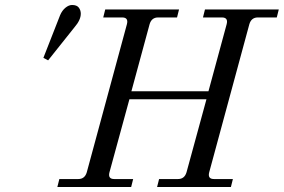

<svg xmlns="http://www.w3.org/2000/svg" viewBox="-20 -750 1138 770"><path d="M154 -518 221 -689Q229 -708 242.5 -719Q256 -730 269 -730Q288 -730 296 -719.5Q304 -709 304 -695Q304 -670 279 -641L173 -508ZM210 0 218 -32H294Q320 -32 328 -59L489 -653Q496 -680 470 -680H394L402 -712H698L690 -680H614Q588 -680 580 -653L507 -384H816L889 -653Q896 -680 870 -680H794L802 -712H1098L1090 -680H1014Q988 -680 980 -653L819 -59Q812 -32 838 -32H914L906 0H610L618 -32H694Q720 -32 728 -59L808 -352H499L419 -59Q412 -32 438 -32H514L506 0Z"/></svg>

Font: Old Standard TT
Style: Italic
Weight: 400
Italic angle: -15.2°
Designer: Alexey Kryukov <alexios@thessalonica.org.ru>
Version: Version 2.2